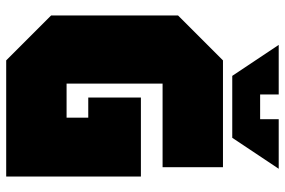

<svg xmlns="http://www.w3.org/2000/svg" viewBox="-170 -750 920 620"><g transform="rotate(90 290.0 -440.0)"><path d="M30 -145V-555L175 -700H520V-505H250V-195H360V-265H295V-435H550V0H175ZM365 -880H525L425 -730H225L125 -880H285V-820H365Z"/></g></svg>

Font: Tektur SemiCondensed Black
Style: Regular
Weight: 900
Width: 4
Designer: Adam Jagosz
Foundry: Adam Jagosz
Version: Version 1.005;gftools[0.9.30]